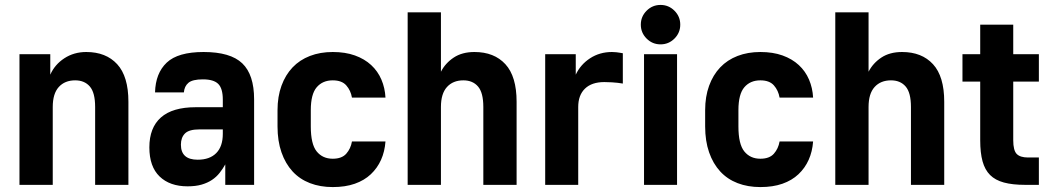

<svg xmlns="http://www.w3.org/2000/svg" viewBox="-20 -750 4265 779"><path d="M59 -530H184V-447Q202 -488 241 -513.5Q280 -539 330 -539Q410 -539 455.5 -489.5Q501 -440 501 -337V0H366V-316Q366 -374 344.5 -399Q323 -424 285 -424Q243 -424 218.5 -397Q194 -370 194 -316V0H59Z M741 6Q669 6 627.5 -34Q586 -74 586 -152Q586 -232 633 -273.5Q680 -315 774 -315H884V-346Q884 -391 865.5 -409.5Q847 -428 803 -428Q761 -428 744.5 -414Q728 -400 726 -375H609Q611 -453 656.5 -496Q702 -539 806 -539Q915 -539 963 -493Q1011 -447 1011 -347V0H894V-83Q884 -65 871 -48.5Q858 -32 840 -20Q822 -8 798 -1Q774 6 741 6ZM782 -102Q831 -102 857.5 -129Q884 -156 884 -207V-225H789Q747 -225 730.5 -208.5Q714 -192 714 -163Q714 -102 782 -102Z M1330 9Q1279 9 1237.5 -7Q1196 -23 1167 -54.5Q1138 -86 1122 -132Q1106 -178 1106 -237V-303Q1106 -358 1122 -402Q1138 -446 1167 -476.5Q1196 -507 1237.5 -523Q1279 -539 1330 -539Q1381 -539 1420 -525Q1459 -511 1486 -486Q1513 -461 1527.5 -427Q1542 -393 1544 -354H1408Q1403 -383 1385 -403.5Q1367 -424 1330 -424Q1289 -424 1265 -396Q1241 -368 1241 -303V-237Q1241 -165 1265 -135.5Q1289 -106 1330 -106Q1367 -106 1385 -126.5Q1403 -147 1408 -176H1544Q1541 -135 1526 -101.5Q1511 -68 1484.5 -43Q1458 -18 1419.5 -4.5Q1381 9 1330 9Z M1634 -700H1769V-459Q1787 -494 1821 -516.5Q1855 -539 1905 -539Q1985 -539 2030.5 -489.5Q2076 -440 2076 -337V0H1941V-316Q1941 -374 1919.5 -399Q1898 -424 1860 -424Q1818 -424 1793.5 -397Q1769 -370 1769 -316V0H1634Z M2192 -530H2316V-447Q2335 -488 2374 -513.5Q2413 -539 2463 -539Q2473 -539 2481 -538Q2489 -537 2495 -536Q2502 -535 2507 -534V-411Q2497 -412 2486 -414Q2476 -415 2462.5 -416Q2449 -417 2432 -417Q2381 -417 2353.5 -390.5Q2326 -364 2326 -316V0H2192Z M2593 -530H2727V0H2593ZM2660 -570Q2627 -570 2603.5 -593.5Q2580 -617 2580 -650Q2580 -683 2603.5 -706.5Q2627 -730 2660 -730Q2693 -730 2716.5 -706.5Q2740 -683 2740 -650Q2740 -617 2716.5 -593.5Q2693 -570 2660 -570Z M3065 9Q3014 9 2972.5 -7Q2931 -23 2902 -54.5Q2873 -86 2857 -132Q2841 -178 2841 -237V-303Q2841 -358 2857 -402Q2873 -446 2902 -476.5Q2931 -507 2972.5 -523Q3014 -539 3065 -539Q3116 -539 3155 -525Q3194 -511 3221 -486Q3248 -461 3262.5 -427Q3277 -393 3279 -354H3143Q3138 -383 3120 -403.5Q3102 -424 3065 -424Q3024 -424 3000 -396Q2976 -368 2976 -303V-237Q2976 -165 3000 -135.5Q3024 -106 3065 -106Q3102 -106 3120 -126.5Q3138 -147 3143 -176H3279Q3276 -135 3261 -101.5Q3246 -68 3219.5 -43Q3193 -18 3154.5 -4.5Q3116 9 3065 9Z M3369 -700H3504V-459Q3522 -494 3556 -516.5Q3590 -539 3640 -539Q3720 -539 3765.5 -489.5Q3811 -440 3811 -337V0H3676V-316Q3676 -374 3654.5 -399Q3633 -424 3595 -424Q3553 -424 3528.5 -397Q3504 -370 3504 -316V0H3369Z M4139 0Q4088 0 4053 -9.5Q4018 -19 3997 -40Q3976 -61 3966.5 -95.5Q3957 -130 3957 -181V-419H3885V-530H3957V-650H4091V-530H4195V-419H4091V-181Q4091 -140 4105 -125.5Q4119 -111 4151 -111H4195V0Z"/></svg>

Font: Golos UI
Style: Bold
Weight: 700
Designer: A.Korolkova, Vitaly Kuzmin
Foundry: ParaType Ltd
Version: Version 2.000